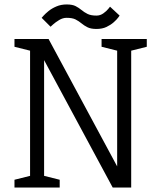

<svg xmlns="http://www.w3.org/2000/svg" viewBox="-20 -842 724 862"><path d="M178 -572V0H115V-667H198L506 -95V-667H569V0H486ZM45 -667H125V-612L45 -632ZM436 -667H516V-612L436 -632ZM45 0V-35L125 -55V0ZM168 0V-55L248 -35V0ZM559 -612V-667H639V-632ZM167 -762Q167 -762 175 -771Q183 -780 197.5 -792Q212 -804 233 -813Q254 -822 279 -822Q305 -822 319.5 -814.5Q334 -807 346 -797Q358 -787 373 -779.5Q388 -772 413 -772Q430 -772 444 -782Q458 -792 466 -802Q474 -812 474 -812L517 -772Q517 -772 510.5 -763Q504 -754 490.5 -742Q477 -730 458 -721Q439 -712 413 -712Q388 -712 373 -719.5Q358 -727 346 -737Q334 -747 319.5 -754.5Q305 -762 279 -762Q262 -762 245.5 -752Q229 -742 218 -732Q207 -722 207 -722Z"/></svg>

Font: Epunda Slab Light
Style: Regular
Weight: 300
Designer: Simon Atzbach
Foundry: typofactur
Version: Version 1.102